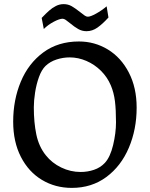

<svg xmlns="http://www.w3.org/2000/svg" viewBox="-20 -894 726 931"><path d="M362.8 -692.9Q439 -692.9 502.9 -654.1Q566.9 -615.2 604.7 -542.2Q642.6 -469.2 642.6 -372.1Q642.6 -266.6 604.7 -177.5Q566.9 -88.4 495.6 -35.6Q424.3 17.1 328.1 17.1Q248 17.1 183.3 -21.7Q118.7 -60.5 81.3 -133.3Q43.9 -206.1 43.9 -304.2Q43.9 -409.2 80.8 -497.8Q117.7 -586.4 189.7 -639.6Q261.7 -692.9 362.8 -692.9ZM371.1 -60.1Q404.8 -60.1 435.8 -70.6Q466.8 -81.1 488.3 -104Q514.6 -132.3 528.6 -190.9Q542.5 -249.5 542.5 -300.8Q542.5 -361.3 537.4 -403.1Q532.2 -444.8 517.6 -479.5Q500.5 -520 469.5 -550.8Q438.5 -581.5 398.9 -598.6Q359.4 -615.7 317.9 -615.7Q285.6 -615.7 254.2 -605.5Q222.7 -595.2 200.7 -574.2Q181.6 -555.7 168.9 -520.3Q156.2 -484.9 150.1 -445.3Q144 -405.8 144 -373.5Q144 -300.3 156.2 -241.7Q168.5 -183.1 202.1 -141.1Q231.9 -103.5 276.9 -81.8Q321.8 -60.1 371.1 -60.1ZM182.1 -807.1Q203.1 -829.1 218.3 -842.5Q233.4 -856 251.2 -865Q269 -874 288.6 -874Q310.1 -874 327.9 -863.8Q345.7 -853.5 369.6 -834.5Q382.8 -823.7 390.9 -818.4Q398.9 -813 405.8 -813Q418.9 -813 445.8 -827.9Q472.7 -842.8 497.1 -863.3L505.9 -809.1Q477.5 -777.8 452.6 -760.3Q427.7 -742.7 399.4 -742.7Q377.9 -742.7 359.4 -753.2Q340.8 -763.7 319.3 -781.7Q306.2 -792.5 298.1 -797.9Q290 -803.2 283.2 -803.2Q268.6 -803.2 240.7 -788.6Q212.9 -773.9 192.4 -753.4Z"/></svg>

Font: Vesper Libre
Style: Regular
Weight: 400
Designer: Robert Keller & Kimya Gandhi
Foundry: Mota Italic
Version: Version 1.058